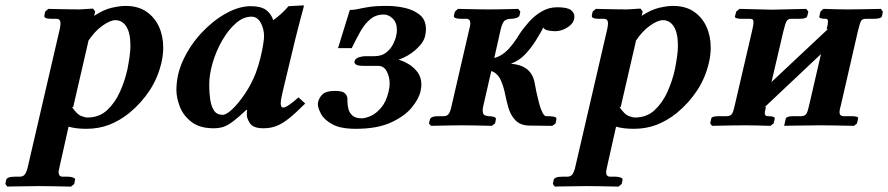

<svg xmlns="http://www.w3.org/2000/svg" viewBox="-42 -467 3303 714"><path d="M312 -424 308 -408Q343 -431 373 -438Q403 -445 425 -445Q471 -445 502 -424Q533 -403 549 -368Q565 -333 565 -290Q565 -264 559 -237Q546 -179 515 -131.5Q484 -84 439 -47Q403 -18 364 -3Q325 12 279 12Q259 12 243 10Q227 8 213 4L180 151Q179 158 177.5 163Q176 168 176 173Q176 190 191 190H210Q222 190 230.5 193.5Q239 197 237 202L234 217L222 227Q222 227 200 226.5Q178 226 150 225.5Q122 225 103 225Q90 225 70 225.5Q50 226 30.5 226Q11 226 -2 226.5Q-15 227 -15 227L-22 217L-19 202Q-16 190 14 190H32Q45 190 51.5 180Q58 170 62 151L180 -358Q183 -372 183 -380Q183 -397 168 -397H149Q120 -397 123 -410L126 -424L138 -434Q138 -434 159.5 -433.5Q181 -433 208.5 -432.5Q236 -432 254 -432Q259 -432 271 -433Q283 -434 293.5 -434.5Q304 -435 304 -435ZM287 -315 230 -68 225 -70Q244 -42 259 -36Q274 -30 283 -30Q327 -30 356.5 -57.5Q386 -85 404.5 -126.5Q423 -168 432 -210Q437 -236 440 -257.5Q443 -279 443 -297Q443 -344 428 -368Q413 -392 387 -392Q368 -392 339 -371.5Q310 -351 285 -313Z M876 -39Q876 -42 876 -48Q876 -54 877 -58L875 -59Q844 -30 824 -15Q804 0 788 5Q772 10 752 10Q700 10 669.5 -14Q639 -38 626.5 -71Q614 -104 614 -132Q614 -191 640.5 -246.5Q667 -302 709 -346.5Q751 -391 799 -417.5Q847 -444 890 -444Q929 -444 948 -429.5Q967 -415 974 -392Q991 -404 1005 -417Q1019 -430 1031 -444L1086 -447Q1088 -447 1088 -444Q1088 -444 1084.5 -430.5Q1081 -417 1075.5 -397Q1070 -377 1065 -356.5Q1060 -336 1056 -321L1009 -125Q1002 -96 1002 -83Q1002 -67 1011 -67Q1026 -67 1068 -105L1093 -82Q1058 -47 1033 -27Q1008 -7 986 1.5Q964 10 938 10Q900 10 888 -8Q876 -26 876 -39ZM909 -195Q919 -222 926 -250Q933 -278 936.5 -300.5Q940 -323 940 -331Q940 -360 927.5 -382.5Q915 -405 893 -405Q863 -405 835 -380.5Q807 -356 784.5 -317Q762 -278 749 -234Q736 -190 736 -151Q736 -124 739.5 -98.5Q743 -73 753.5 -56.5Q764 -40 786 -40Q800 -40 822.5 -61.5Q845 -83 869 -118.5Q893 -154 909 -195Z M1141 -88Q1146 -107 1159.5 -118Q1173 -129 1204 -129Q1232 -129 1241 -119.5Q1250 -110 1250 -100V-90Q1250 -77 1253.5 -62.5Q1257 -48 1268.5 -37.5Q1280 -27 1303 -27Q1316 -27 1336 -35.5Q1356 -44 1375 -66Q1394 -88 1403 -126Q1405 -134 1406 -141.5Q1407 -149 1407 -156Q1407 -182 1396 -202Q1385 -222 1365 -222H1309Q1276 -222 1276 -237Q1276 -239 1277 -240Q1279 -249 1291.5 -253.5Q1304 -258 1317 -258H1349Q1377 -258 1394 -271.5Q1411 -285 1420 -303Q1429 -321 1431 -333Q1434 -344 1434 -355Q1434 -383 1418.5 -398Q1403 -413 1385 -413Q1356 -413 1335 -395.5Q1314 -378 1298 -349.5Q1282 -321 1266 -288H1215L1259 -430Q1275 -430 1290 -433.5Q1305 -437 1329.5 -441Q1354 -445 1398 -445Q1431 -445 1464 -437.5Q1497 -430 1519.5 -411.5Q1542 -393 1542 -358Q1542 -348 1539 -334Q1534 -309 1505 -283Q1476 -257 1440 -245Q1456 -241 1476 -229.5Q1496 -218 1510.5 -199Q1525 -180 1525 -152Q1525 -142 1522 -128Q1516 -100 1489.5 -67.5Q1463 -35 1412 -11.5Q1361 12 1281 12Q1224 12 1193.5 -5Q1163 -22 1151.5 -44Q1140 -66 1140 -80Q1140 -82 1140.5 -84.5Q1141 -87 1141 -88Z M1755 -72Q1754 -68 1753.5 -64Q1753 -60 1753 -57Q1753 -42 1760.5 -38.5Q1768 -35 1775 -35Q1787 -35 1795.5 -32Q1804 -29 1802 -23L1799 -8L1787 1Q1787 1 1767.5 0.5Q1748 0 1722.5 -0.5Q1697 -1 1677 -1Q1660 -1 1632 -0.5Q1604 0 1582.5 0.5Q1561 1 1561 1L1553 -8L1557 -23Q1560 -35 1589 -35H1608Q1621 -35 1627 -44Q1633 -53 1637 -72L1703 -358Q1705 -365 1706 -370.5Q1707 -376 1707 -380Q1707 -397 1692 -397H1673Q1643 -397 1646 -410L1650 -424L1661 -434Q1661 -434 1682.5 -433.5Q1704 -433 1732 -432.5Q1760 -432 1777 -432Q1797 -432 1822 -432.5Q1847 -433 1866 -433.5Q1885 -434 1885 -434L1893 -424L1890 -410Q1889 -404 1879 -400.5Q1869 -397 1857 -397Q1846 -397 1836.5 -391.5Q1827 -386 1820 -358L1796 -251Q1825 -259 1847.5 -283Q1870 -307 1889 -339Q1904 -362 1925 -385.5Q1946 -409 1972.5 -424.5Q1999 -440 2030 -440Q2067 -440 2080.5 -430Q2094 -420 2094 -405Q2094 -402 2093.5 -399Q2093 -396 2092 -393Q2088 -377 2066.5 -364Q2045 -351 2023 -351Q2010 -351 1997.5 -353.5Q1985 -356 1981 -361Q1980 -363 1979 -363.5Q1978 -364 1978 -365Q1977 -361 1969.5 -348Q1962 -335 1951 -317Q1935 -291 1912.5 -266.5Q1890 -242 1858 -230Q1934 -224 1946 -160Q1948 -147 1952.5 -126Q1957 -105 1962.5 -84Q1968 -63 1975 -49Q1982 -35 1989 -35H1997Q2007 -35 2018 -33Q2029 -31 2027 -23L2024 -8L2012 1L1925 0Q1892 -1 1874 -20.5Q1856 -40 1848.5 -67Q1841 -94 1837 -114Q1831 -145 1820 -169.5Q1809 -194 1785 -203Z M2348 -424 2344 -408Q2379 -431 2409 -438Q2439 -445 2461 -445Q2507 -445 2538 -424Q2569 -403 2585 -368Q2601 -333 2601 -290Q2601 -264 2595 -237Q2582 -179 2551 -131.5Q2520 -84 2475 -47Q2439 -18 2400 -3Q2361 12 2315 12Q2295 12 2279 10Q2263 8 2249 4L2216 151Q2215 158 2213.5 163Q2212 168 2212 173Q2212 190 2227 190H2246Q2258 190 2266.5 193.5Q2275 197 2273 202L2270 217L2258 227Q2258 227 2236 226.5Q2214 226 2186 225.5Q2158 225 2139 225Q2126 225 2106 225.5Q2086 226 2066.5 226Q2047 226 2034 226.5Q2021 227 2021 227L2014 217L2017 202Q2020 190 2050 190H2068Q2081 190 2087.5 180Q2094 170 2098 151L2216 -358Q2219 -372 2219 -380Q2219 -397 2204 -397H2185Q2156 -397 2159 -410L2162 -424L2174 -434Q2174 -434 2195.5 -433.5Q2217 -433 2244.5 -432.5Q2272 -432 2290 -432Q2295 -432 2307 -433Q2319 -434 2329.5 -434.5Q2340 -435 2340 -435ZM2323 -315 2266 -68 2261 -70Q2280 -42 2295 -36Q2310 -30 2319 -30Q2363 -30 2392.5 -57.5Q2422 -85 2440.5 -126.5Q2459 -168 2468 -210Q2473 -236 2476 -257.5Q2479 -279 2479 -297Q2479 -344 2464 -368Q2449 -392 2423 -392Q2404 -392 2375 -371.5Q2346 -351 2321 -313Z M2829 -431 2956 -434 2964 -424 2960 -407Q2958 -397 2930 -397H2900Q2888 -397 2883 -388Q2878 -379 2871 -350L2827 -162Q2880 -212 2933 -261.5Q2986 -311 3038 -360L3032 -358Q3037 -376 3037 -386Q3037 -397 3030 -397Q3002 -397 3005 -406L3009 -424L3020 -434Q3020 -434 3035.5 -433.5Q3051 -433 3071.5 -432.5Q3092 -432 3106 -432Q3129 -432 3159 -432.5Q3189 -433 3211.5 -433.5Q3234 -434 3234 -434L3241 -424L3238 -407Q3235 -397 3207 -397H3177Q3164 -397 3159.5 -388Q3155 -379 3148 -350L3086 -80Q3080 -59 3080 -49Q3080 -36 3094 -35H3124Q3152 -35 3149 -26L3145 -8L3134 1Q3134 1 3111.5 0.5Q3089 0 3059 -0.5Q3029 -1 3007 -1Q2991 -1 2968.5 -0.5Q2946 0 2924.5 0Q2903 0 2888.5 0.5Q2874 1 2874 1L2880 -26Q2883 -35 2909 -35H2939Q2953 -36 2958 -46Q2963 -56 2968 -80L3011 -266Q2959 -217 2906.5 -167.5Q2854 -118 2801 -68L2806 -70V-68Q2805 -61 2803.5 -56Q2802 -51 2802 -46Q2802 -35 2813 -35Q2841 -35 2839 -26L2835 -8L2823 1Q2823 1 2806 0.5Q2789 0 2767 -0.5Q2745 -1 2729 -1Q2708 -1 2679 -0.5Q2650 0 2628 0.5Q2606 1 2606 1L2599 -8L2603 -26Q2604 -35 2633 -35H2662Q2676 -36 2681 -45Q2686 -54 2691 -78L2754 -349Q2760 -373 2760 -384Q2760 -392 2757 -394.5Q2754 -397 2746 -397H2717Q2690 -397 2691 -406L2696 -424L2708 -434Z"/></svg>

Font: Libertinus Serif Semibold Italic
Style: Regular
Weight: 600
Italic angle: -11.5°
Designer: Philipp H. Poll, Khaled Hosny
Foundry: Caleb Maclennan
Version: Version 7.051;RELEASE